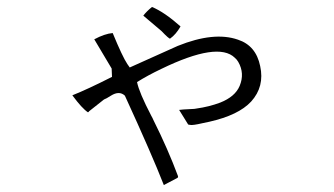

<svg xmlns="http://www.w3.org/2000/svg" viewBox="-20 -546 960 552"><path d="M499 -470Q486 -447 469 -435Q466 -434 444 -457L392 -501Q401 -513 417 -526Q453 -511 499 -470ZM521 -188 495 -230Q498 -231 539 -233Q543 -234 545 -234Q581 -239 613 -251Q656 -268 669 -299Q684 -335 665 -368Q661 -375 655 -380Q607 -427 444 -348Q404 -329 374 -310Q380 -280 415 -213Q419 -206 421 -201Q463 -117 492 -39L491 -35L451 -14Q417 -101 339 -271Q323 -286 299 -271Q285 -262 279 -260L236 -226Q235 -224 233 -223Q216 -234 188 -272Q231 -289 302 -325L301 -349L251 -433Q281 -449 304 -451Q332 -383 346 -362Q350 -357 353 -352L491 -414Q595 -456 664 -432Q716 -415 728 -356Q741 -297 702 -254Q666 -215 582 -196Q576 -195 563 -192Q533 -185 526 -187Q524 -187 521 -188Z"/></svg>

Font: cwTeXYen
Style: Medium
Weight: 500
Version: Version 1.17